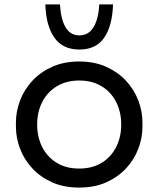

<svg xmlns="http://www.w3.org/2000/svg" viewBox="-20 -830 716 868"><path d="M338 18Q268 18 215 -6Q162 -30 125.5 -69.5Q89 -109 70.5 -158Q52 -207 52 -258V-276Q52 -327 71 -376.5Q90 -426 127 -465.5Q164 -505 217 -528.5Q270 -552 338 -552Q406 -552 459 -528.5Q512 -505 549 -465.5Q586 -426 605 -376.5Q624 -327 624 -276V-258Q624 -207 605.5 -158Q587 -109 550.5 -69.5Q514 -30 461 -6Q408 18 338 18ZM338 -68Q398 -68 440.5 -94.5Q483 -121 505.5 -166Q528 -211 528 -267Q528 -324 505 -369Q482 -414 439.5 -440Q397 -466 338 -466Q280 -466 237 -440Q194 -414 171 -369Q148 -324 148 -267Q148 -211 170.5 -166Q193 -121 235.5 -94.5Q278 -68 338 -68ZM339 -606Q264 -606 226 -659.5Q188 -713 185 -810H251Q255 -743 276.5 -706.5Q298 -670 339 -670Q380 -670 402.5 -706.5Q425 -743 429 -810H491Q488 -713 451 -659.5Q414 -606 339 -606Z"/></svg>

Font: SVN-Sora Variable
Style: Regular
Weight: 400
Designer: Jonathan Barnbrook, Julián Moncada
Foundry: Barnbrook Fonts
Version: Version 2.000 - Viet hoa boi STYLEno.1 Fonts